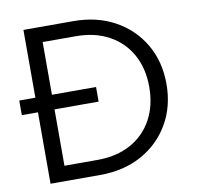

<svg xmlns="http://www.w3.org/2000/svg" viewBox="-80 -797 900 879"><g transform="rotate(-10 370.5 -357.5)"><path d="M85 0V-715H316Q426 -715 509.5 -669Q593 -623 640 -542.5Q687 -462 687 -358Q687 -254 640 -173Q593 -92 509.5 -46Q426 0 316 0ZM162 -70H316Q405 -70 470.5 -106Q536 -142 571.5 -207Q607 -272 607 -358Q607 -444 571.5 -508.5Q536 -573 470.5 -609Q405 -645 316 -645H162ZM367 -332H10V-400H367Z"/></g></svg>

Font: Wix Madefor Display
Style: Regular
Weight: 400
Designer: Dalton Maag Ltd
Foundry: Dalton Maag Ltd
Version: Version 3.100